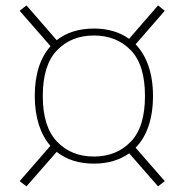

<svg xmlns="http://www.w3.org/2000/svg" viewBox="-20 -592 672 701"><path d="M322.8 -487.8C268.6 -487.8 223.1 -473.6 187 -445.3L76.7 -572.3L51.8 -552.7L164.6 -423.3C127.9 -382.8 106.9 -322.3 106.9 -241.7C106.9 -161.1 128.4 -100.6 164.1 -59.6L51.8 69.3L76.7 88.4L187 -37.6C223.1 -8.8 268.6 5.4 322.8 5.4C373.5 5.4 416.5 -7.3 451.7 -32.2L557.1 88.4L581.5 69.3L475.1 -52.7C515.6 -93.8 538.6 -157.2 538.6 -241.7C538.6 -326.2 514.6 -389.2 475.1 -430.2L581.5 -552.7L557.1 -572.3L451.2 -450.2C416.5 -475.1 373.5 -487.8 322.8 -487.8ZM322.8 -462.4C377.9 -462.4 422.9 -444.3 457.5 -408.7C492.2 -373 509.3 -317.4 509.3 -241.7C509.3 -166 492.2 -110.4 457.5 -74.7C422.9 -38.6 377.9 -20.5 322.8 -20.5C267.6 -20.5 223.1 -38.6 188.5 -74.7C153.8 -110.4 136.2 -166 136.2 -241.7C136.2 -317.4 153.8 -373 188.5 -408.7C223.1 -444.3 267.6 -462.4 322.8 -462.4Z"/></svg>

Font: Estedad Thin
Style: Regular
Weight: 100
Designer: Amin Abedi
Version: Version 7.3